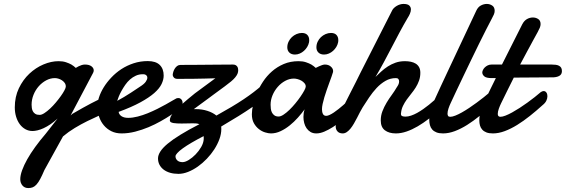

<svg xmlns="http://www.w3.org/2000/svg" viewBox="-20 -666 2876 976"><path d="M277.8 -355Q299.3 -355 315.4 -349.6Q331.5 -344.2 342.8 -337.9Q355.5 -330.1 365.2 -320.8Q372.1 -325.2 379.9 -329.1Q386.7 -332.5 395 -335.2Q403.3 -337.9 411.6 -337.9Q433.1 -337.9 444.8 -329.1Q456.5 -320.3 456.5 -308.1Q456.5 -301.8 453.1 -295.4L338.9 -79.1L348.1 -87.4Q405.8 -121.1 442.9 -140.4Q480 -159.7 502 -168.9Q523.9 -178.2 533.4 -180.4Q543 -182.6 545.4 -182.6Q556.6 -182.6 562.7 -174.1Q568.8 -165.5 568.8 -152.8Q568.8 -138.7 560.8 -124Q552.7 -109.4 536.1 -103Q514.2 -91.8 484.9 -78.9Q455.6 -65.9 423.8 -50.3Q392.1 -34.7 360.1 -15.4Q328.1 3.9 300.3 27.3L205.6 198.7Q193.8 226.6 184.3 244.1Q174.8 261.7 165.5 272Q156.2 282.2 146.5 286.1Q136.7 290 124 290Q105 290 94 276.9Q83 263.7 83 245.1Q83 225.6 92.3 199.7Q101.6 173.8 118.4 143.8Q135.3 113.8 159.2 80.8Q183.1 47.9 212.4 13.7L272.9 -63.5Q254.4 -46.4 236.3 -34.2Q218.3 -22 201.7 -14.4Q185.1 -6.8 170.7 -3.4Q156.2 0 145.5 0Q126 0 109.4 -9Q92.8 -18.1 80.8 -34.2Q68.8 -50.3 62 -72.3Q55.2 -94.2 55.2 -120.1Q55.2 -173.8 75.9 -217.3Q96.7 -260.7 129.2 -291.3Q161.6 -321.8 200.9 -338.4Q240.2 -355 277.8 -355ZM259.3 -269Q236.3 -269 214.8 -257.6Q193.4 -246.1 176.8 -227.3Q160.2 -208.5 150.4 -184.1Q140.6 -159.7 140.6 -133.8Q140.6 -126 141.8 -116.9Q143.1 -107.9 147.2 -100.1Q151.4 -92.3 159.4 -87.2Q167.5 -82 181.6 -82Q191.9 -82 205.8 -91.1Q219.7 -100.1 234.6 -114Q249.5 -127.9 263.7 -144.8Q277.8 -161.6 289.3 -177.7Q300.8 -193.8 307.6 -206.8Q314.5 -219.7 314.5 -226.1Q314.5 -236.8 308.6 -244.9Q302.7 -252.9 294.2 -258.3Q285.6 -263.7 276.1 -266.4Q266.6 -269 259.3 -269Z M713.9 -288.1Q711.4 -288.6 709.5 -288.6Q707.5 -288.6 705.1 -288.6Q686.5 -288.6 670.4 -281.2Q654.3 -273.9 640.9 -262Q627.4 -250 616.9 -234.9Q606.4 -219.7 598.1 -204.8Q589.8 -189.9 584.2 -176.3Q578.6 -162.6 575.7 -153.3Q592.8 -162.1 611.1 -173.3Q629.4 -184.6 645.5 -194.8Q661.6 -205.1 673.6 -213.4Q685.5 -221.7 690.4 -224.6Q712.4 -238.3 720.7 -250.2Q729 -262.2 729 -271Q729 -278.3 724.4 -282.7Q719.7 -287.1 713.9 -288.1ZM731.4 -355.5Q772 -355.5 792 -335.9Q812 -316.4 812 -281.7Q812 -261.2 801.3 -238.8Q790.5 -216.3 764.2 -193.1Q737.8 -169.9 693.6 -145.8Q649.4 -121.6 583 -97.2Q585.4 -83 598.1 -75Q610.8 -66.9 631.8 -66.9Q654.3 -66.9 679.9 -73.5Q705.6 -80.1 730.7 -90.3Q755.9 -100.6 779.8 -112.5Q803.7 -124.5 823 -135.3Q842.3 -146 855.2 -153.8Q868.2 -161.6 872.6 -163.6Q877 -166.5 880.6 -167Q884.3 -167.5 887.2 -167.5Q893.1 -167.5 897 -164.8Q900.9 -162.1 903.6 -158.4Q906.2 -154.8 907.2 -150.6Q908.2 -146.5 908.2 -143.6Q908.2 -139.2 907.2 -133.1Q906.2 -127 899.9 -119.1Q897.5 -116.7 883.5 -106Q869.6 -95.2 847.7 -80.6Q825.7 -65.9 796.6 -49.6Q767.6 -33.2 735.1 -19.5Q702.6 -5.9 667.5 3.2Q632.3 12.2 598.1 12.2Q568.8 12.2 546.1 1Q523.4 -10.3 507.6 -29.3Q491.7 -48.3 483.4 -73.2Q475.1 -98.1 475.1 -125.5Q475.1 -146.5 483.4 -171.6Q491.7 -196.8 507.3 -222.2Q522.9 -247.6 545.7 -271.7Q568.4 -295.9 596.7 -314.5Q625 -333 658.9 -344.2Q692.9 -355.5 731.4 -355.5Z M1015.6 41Q1015.6 37.1 1015.6 33.4Q1015.6 29.8 1015.1 25.9Q981 43.5 954.3 59.1Q927.7 74.7 909.4 87.9Q891.1 101.1 881.6 111.6Q872.1 122.1 872.1 128.4Q872.1 141.1 881.6 149.7Q891.1 158.2 908.2 158.2Q921.4 158.2 939.5 147.2Q957.5 136.2 974.1 119.1Q990.7 102.1 1002.7 81.3Q1014.6 60.5 1015.6 41ZM1311.5 -232.4Q1315.4 -235.8 1319.6 -236.6Q1323.7 -237.3 1327.6 -237.8Q1338.9 -237.8 1347.7 -229Q1356.4 -220.2 1356.4 -210Q1356.4 -205.6 1354.7 -202.1Q1353 -198.7 1349.6 -194.8Q1334 -177.2 1312.3 -159.2Q1290.5 -141.1 1261 -120.6Q1231.4 -100.1 1192.9 -76.2Q1154.3 -52.2 1104.5 -22.9Q1104.5 -20 1104.7 -16.8Q1105 -13.7 1105 -10.3Q1105 14.6 1095.5 41Q1085.9 67.4 1069.6 92.8Q1053.2 118.2 1031.5 140.9Q1009.8 163.6 985.6 180.7Q961.4 197.8 936 207.8Q910.6 217.8 887.2 217.8Q863.8 217.8 844.5 212.2Q825.2 206.5 811.5 196Q797.9 185.5 790.5 171.1Q783.2 156.7 783.2 139.2Q783.2 123 794.9 104.5Q806.6 85.9 832 64.7Q857.4 43.5 897.5 18.8Q937.5 -5.9 993.7 -34.7Q985.4 -38.1 976.3 -38.6Q967.3 -39.1 959 -39.1Q947.8 -39.1 933.1 -38.6Q918.5 -38.1 903.3 -38.1Q891.6 -38.1 880.9 -38.6Q870.1 -39.1 861.6 -40.5Q853 -42 848.1 -45.2Q843.3 -48.3 843.3 -53.7Q843.3 -64 848.6 -75Q854 -85.9 868.4 -101.3Q882.8 -116.7 907.5 -138.4Q932.1 -160.2 970.7 -191.4L1074.7 -268.1Q1071.3 -268.1 1021.5 -266.6Q971.7 -265.1 882.3 -265.1Q869.6 -265.1 863.8 -272Q857.9 -278.8 857.9 -285.2Q858.4 -292.5 861.1 -301.3Q863.8 -310.1 868.7 -317.6Q873.5 -325.2 880.6 -330.6Q887.7 -335.9 897 -335.9Q906.7 -335.9 928.7 -336.2Q950.7 -336.4 978.5 -336.4Q1006.3 -336.4 1036.6 -336.9Q1066.9 -337.4 1093.3 -337.4Q1119.6 -337.4 1138.7 -337.6Q1157.7 -337.9 1163.6 -337.9Q1172.4 -337.9 1177.7 -335Q1183.1 -332 1186 -327.6Q1189 -323.2 1189.9 -318.1Q1190.9 -313 1190.9 -308.6Q1190.9 -299.8 1187.3 -291Q1183.6 -282.2 1175.5 -272.5Q1167.5 -262.7 1154.3 -251.7Q1141.1 -240.7 1122.6 -227.1Q1119.1 -224.6 1110.6 -218.3Q1102.1 -211.9 1090.3 -203.4Q1078.6 -194.8 1064.7 -184.6Q1050.8 -174.3 1037.1 -164.1Q1004.4 -140.1 965.3 -111.3H975.6Q1006.8 -111.3 1034.2 -102.5Q1061.5 -93.8 1080.1 -78.6Q1121.6 -101.6 1156 -122.1Q1190.4 -142.6 1218.5 -161.4Q1246.6 -180.2 1269.5 -197.8Q1292.5 -215.3 1311.5 -232.4Z M1474.1 -266.6Q1451.2 -266.6 1429.7 -254.9Q1408.2 -243.2 1391.6 -224.1Q1375 -205.1 1365.2 -181.4Q1355.5 -157.7 1355.5 -133.8Q1355.5 -124 1356.7 -113.5Q1357.9 -103 1362.3 -94.2Q1366.7 -85.4 1374.8 -79.6Q1382.8 -73.7 1396.5 -73.7Q1407.2 -73.7 1421.6 -83.3Q1436 -92.8 1451.4 -107.7Q1466.8 -122.6 1481.4 -140.4Q1496.1 -158.2 1507.8 -175.3Q1519.5 -192.4 1526.9 -206.1Q1534.2 -219.7 1534.2 -226.1Q1534.2 -235.4 1527.8 -242.9Q1521.5 -250.5 1512.2 -255.9Q1502.9 -261.2 1492.4 -263.9Q1481.9 -266.6 1474.1 -266.6ZM1812.5 -140.6Q1803.7 -132.3 1789.1 -117.7Q1774.4 -103 1755.6 -85.9Q1736.8 -68.8 1715.6 -51.5Q1694.3 -34.2 1672.1 -20Q1649.9 -5.9 1628.4 3.2Q1606.9 12.2 1587.9 12.2Q1570.8 12.2 1558.6 4.9Q1546.4 -2.4 1538.3 -14.2Q1530.3 -25.9 1526.4 -40.8Q1522.5 -55.7 1522.5 -71.3Q1522.5 -81.5 1523.9 -91.6Q1525.4 -101.6 1528.8 -110.4Q1513.7 -89.8 1494.4 -68.1Q1475.1 -46.4 1452.9 -28.6Q1430.7 -10.7 1406.5 0.7Q1382.3 12.2 1357.4 12.2Q1344.7 12.2 1327.9 7.1Q1311 2 1295.9 -9.8Q1280.8 -21.5 1270.5 -40Q1260.3 -58.6 1260.3 -85.4Q1260.3 -105.5 1266.4 -133.3Q1272.5 -161.1 1284.9 -191.2Q1297.4 -221.2 1316.7 -250.5Q1335.9 -279.8 1362.3 -303Q1388.7 -326.2 1422.4 -340.6Q1456.1 -355 1497.6 -355Q1519 -355 1535.2 -349.6Q1551.3 -344.2 1562.5 -337.9Q1575.2 -330.1 1585 -320.8Q1593.3 -325.2 1602.1 -329.1Q1609.4 -332.5 1617.4 -335.2Q1625.5 -337.9 1631.3 -337.9Q1649.9 -337.9 1661.6 -327.6Q1673.3 -317.4 1673.3 -305.2Q1673.3 -301.8 1672.9 -299.8Q1670.4 -290.5 1665.3 -276.4Q1660.2 -262.2 1653.8 -244.9Q1647.5 -227.5 1640.9 -208.7Q1634.3 -189.9 1628.9 -171.9Q1623.5 -153.8 1620.1 -137.9Q1616.7 -122.1 1616.7 -110.8Q1616.7 -96.2 1621.6 -86.7Q1626.5 -77.1 1638.2 -77.1Q1645.5 -77.1 1655.5 -81.8Q1665.5 -86.4 1677.2 -94.2Q1689 -102.1 1701.4 -112.1Q1713.9 -122.1 1725.6 -132.3Q1752.9 -156.7 1783.7 -188Q1791.5 -194.3 1798.8 -194.3Q1808.6 -194.3 1815.2 -184.8Q1821.8 -175.3 1821.8 -163.6Q1821.8 -149.9 1812.5 -140.6ZM1550.8 -450.7Q1548.3 -438.5 1541.5 -427.2Q1534.7 -416 1525.1 -407.5Q1515.6 -398.9 1503.7 -393.8Q1491.7 -388.7 1479.5 -388.7Q1461.4 -388.7 1450.9 -398.7Q1440.4 -408.7 1440.4 -425.3Q1440.4 -440.4 1446.8 -453.9Q1453.1 -467.3 1463.4 -477.1Q1473.6 -486.8 1487.1 -492.7Q1500.5 -498.5 1514.6 -498.5Q1532.7 -498.5 1542.2 -488.5Q1551.8 -478.5 1551.8 -461.9Q1551.8 -459.5 1551.5 -456.5Q1551.3 -453.6 1550.8 -450.7ZM1698.7 -450.7Q1696.3 -438.5 1689.5 -427.2Q1682.6 -416 1673.1 -407.5Q1663.6 -398.9 1651.6 -393.8Q1639.6 -388.7 1627.4 -388.7Q1609.4 -388.7 1598.9 -398.7Q1588.4 -408.7 1588.4 -425.3Q1588.4 -440.4 1594.7 -453.9Q1601.1 -467.3 1611.3 -477.1Q1621.6 -486.8 1635 -492.7Q1648.4 -498.5 1662.6 -498.5Q1680.7 -498.5 1690.2 -488.5Q1699.7 -478.5 1699.7 -461.9Q1699.7 -459.5 1699.5 -456.5Q1699.2 -453.6 1698.7 -450.7Z M1703.1 -77.1Q1714.8 -102.1 1730 -132.6Q1745.1 -163.1 1760.5 -193.1Q1775.9 -223.1 1789.6 -250.2Q1803.2 -277.3 1812.5 -296.4L1973.6 -613.3Q1976.6 -619.6 1982.7 -625.5Q1988.8 -631.3 1996.6 -636Q2004.4 -640.6 2013.2 -643.3Q2022 -646 2030.8 -646Q2052.2 -646 2060.5 -637.9Q2068.8 -629.9 2068.8 -618.2Q2068.8 -607.4 2063.5 -595.5Q2058.1 -583.5 2051.3 -573.2Q2029.8 -536.6 2010 -499.3Q1990.2 -461.9 1970.5 -424.1Q1950.7 -386.2 1930.7 -348.9Q1910.6 -311.5 1888.7 -274.9Q1902.3 -288.1 1917.7 -302.2Q1933.1 -316.4 1951.2 -328.1Q1969.2 -339.8 1990.7 -347.4Q2012.2 -355 2038.6 -355Q2054.2 -355 2068.4 -352.1Q2082.5 -349.1 2093.3 -342.5Q2104 -335.9 2110.4 -324.5Q2116.7 -313 2116.7 -296.4Q2116.7 -274.4 2110.1 -256.1Q2103.5 -237.8 2093.3 -221.4Q2083 -205.1 2070.8 -190.2Q2058.6 -175.3 2047.6 -159.9Q2036.6 -144.5 2028.6 -127.9Q2020.5 -111.3 2018.6 -91.8Q2018.6 -90.8 2018.3 -89.8Q2018.1 -88.9 2018.1 -87.9Q2018.1 -78.1 2024.7 -75.7Q2031.2 -73.2 2041.5 -73.2Q2054.7 -73.2 2069.8 -78.4Q2085 -83.5 2100.3 -92Q2115.7 -100.6 2131.1 -111.3Q2146.5 -122.1 2160.4 -133.3Q2174.3 -144.5 2186 -155Q2197.8 -165.5 2206.1 -173.3Q2210.4 -177.2 2215.3 -179.2Q2220.2 -181.2 2224.6 -181.2Q2233.4 -181.2 2239.5 -174.6Q2245.6 -168 2245.6 -156.7Q2245.6 -146.5 2238.5 -133.3Q2231.4 -120.1 2214.4 -106.9Q2187.5 -83.5 2159.7 -62Q2131.8 -40.5 2103.5 -23.9Q2075.2 -7.3 2047.1 2.4Q2019 12.2 1992.2 12.2Q1957.5 12.2 1936.5 -3.7Q1915.5 -19.5 1915.5 -53.7Q1915.5 -78.6 1924.1 -100.8Q1932.6 -123 1945.1 -143.8Q1957.5 -164.6 1971.7 -183.8Q1985.8 -203.1 1996.6 -221.7Q2002.4 -230 2005.6 -237.1Q2008.8 -244.1 2008.8 -252.4Q2008.8 -259.8 2004.9 -264.4Q2001 -269 1992.7 -269Q1963.9 -269 1939.5 -254.9Q1915 -240.7 1894.5 -218.8Q1874 -196.8 1856.4 -170.7Q1838.9 -144.5 1823.7 -120.6Q1816.9 -109.9 1809.8 -95.9Q1802.7 -82 1795.2 -67.4Q1787.6 -52.7 1779.3 -38.3Q1771 -23.9 1762 -12.7Q1752.9 -1.5 1742.9 5.4Q1732.9 12.2 1722.2 12.2Q1705.1 12.2 1695.8 2.2Q1686.5 -7.8 1686.5 -22.9Q1686.5 -34.2 1690.4 -46.6Q1694.3 -59.1 1703.1 -77.1Z M2270.5 -141.1Q2265.1 -129.9 2260 -115Q2254.9 -100.1 2254.9 -88.4Q2254.9 -81.1 2257.8 -76.7Q2260.7 -72.3 2269 -72.3Q2279.3 -72.3 2294.7 -78.4Q2310.1 -84.5 2327.9 -94.5Q2345.7 -104.5 2365 -117.4Q2384.3 -130.4 2403.3 -144.3Q2422.4 -158.2 2439.7 -172.1Q2457 -186 2470.7 -197.8Q2474.6 -201.2 2480 -202.6Q2485.4 -204.1 2489.3 -204.1Q2499 -204.1 2505.4 -197.3Q2511.7 -190.4 2511.7 -179.2Q2511.7 -168.9 2504.9 -156.2Q2498 -143.6 2481 -131.3Q2449.7 -102.5 2418 -76.7Q2386.2 -50.8 2354.7 -31Q2323.2 -11.2 2292.2 0.5Q2261.2 12.2 2231.9 12.2Q2211.9 12.2 2198.5 6.8Q2185.1 1.5 2177 -7.8Q2168.9 -17.1 2165.5 -29.8Q2162.1 -42.5 2162.1 -56.6Q2162.1 -80.6 2169.2 -105.7Q2176.3 -130.9 2186 -151.9Q2203.1 -189.9 2220.7 -227.5Q2238.3 -265.1 2252.9 -296.4L2400.9 -611.3Q2409.7 -630.4 2424.6 -638.2Q2439.5 -646 2454.6 -646Q2469.7 -646 2482.2 -637.7Q2494.6 -629.4 2494.6 -610.8Q2494.6 -602.1 2490.5 -592.3Q2486.3 -582.5 2480 -571.3Q2467.8 -548.3 2450.9 -515.1Q2434.1 -481.9 2414.8 -442.9Q2395.5 -403.8 2375.2 -361.6Q2355 -319.3 2335.7 -279.3Q2316.4 -239.3 2299.6 -203.4Q2282.7 -167.5 2270.5 -141.1Z M2591.8 -271.5Q2573.7 -236.3 2557.6 -202.9Q2541.5 -169.4 2527.3 -141.1Q2521.5 -129.4 2515.9 -114Q2510.3 -98.6 2510.3 -86.9Q2510.3 -80.1 2513.4 -76.2Q2516.6 -72.3 2523.9 -72.3Q2534.2 -72.3 2549.8 -78.4Q2565.4 -84.5 2583.5 -94.5Q2601.6 -104.5 2621.6 -117.4Q2641.6 -130.4 2660.9 -144.3Q2680.2 -158.2 2697.8 -172.1Q2715.3 -186 2729 -197.8Q2736.8 -203.1 2743.7 -203.1Q2752 -203.1 2757.3 -195.8Q2762.7 -188.5 2762.7 -177.2Q2762.7 -166 2757.3 -154.3Q2752 -142.6 2737.8 -131.3Q2706.1 -102.5 2673.6 -76.7Q2641.1 -50.8 2609.1 -31Q2577.1 -11.2 2545.9 0.5Q2514.6 12.2 2485.4 12.2Q2465.8 12.2 2452.6 7.1Q2439.5 2 2431.4 -7.1Q2423.3 -16.1 2419.9 -28.1Q2416.5 -40 2416.5 -53.7Q2416.5 -78.1 2424.8 -104.5Q2433.1 -130.9 2443.4 -151.9Q2458 -182.1 2472.4 -211.9Q2486.8 -241.7 2500.5 -269H2479.5Q2452.1 -269 2441.9 -277.8Q2431.6 -286.6 2431.6 -297.9Q2431.6 -302.7 2434.8 -309.8Q2438 -316.9 2444.1 -323Q2450.2 -329.1 2459 -333.5Q2467.8 -337.9 2479 -337.9H2531.7L2634.8 -542.5Q2644.5 -561 2658.9 -569.1Q2673.3 -577.1 2689 -577.1Q2703.6 -577.1 2715.8 -569.3Q2728 -561.5 2728 -543.5Q2728 -534.2 2723.9 -524.7Q2719.7 -515.1 2712.9 -502.4Q2708.5 -494.1 2702.1 -482.7Q2695.8 -471.2 2688.7 -458.3Q2681.6 -445.3 2674.1 -431.2Q2666.5 -417 2659.2 -403.8Q2642.6 -372.6 2624 -337.9H2783.2Q2794.9 -337.9 2804.7 -336.7Q2814.5 -335.4 2821.5 -331.8Q2828.6 -328.1 2832.5 -321.8Q2836.4 -315.4 2836.4 -304.7Q2836.4 -299.3 2834.7 -293.9Q2833 -288.6 2828.4 -284.2Q2823.7 -279.8 2815.7 -276.9Q2807.6 -273.9 2794.9 -272.9Z"/></svg>

Font: Damion
Style: Regular
Weight: 400
Foundry: vernon adams
Version: Version 1.000